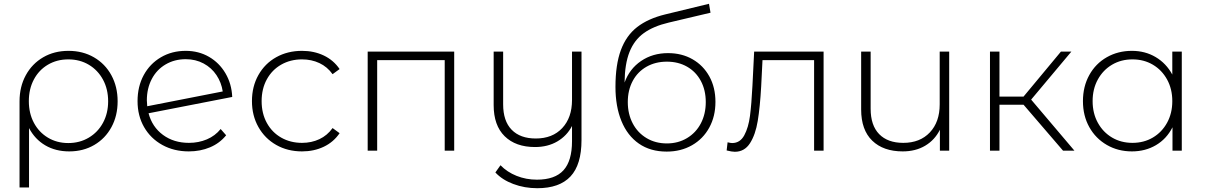

<svg xmlns="http://www.w3.org/2000/svg" viewBox="-20 -794 6354 1012"><path d="M475 -492C435.7 -514.7 391 -526 341 -526C291 -526 246.5 -514.7 207.5 -492C168.5 -469.3 138 -437.8 116 -397.5C94 -357.2 83 -311.3 83 -260V194H133V-119C153.7 -79.7 182.2 -49.3 218.5 -28C254.8 -6.7 297 4 345 4C394.3 4 438.3 -7.3 477 -30C515.7 -52.7 545.8 -84 567.5 -124C589.2 -164 600 -209.3 600 -260C600 -311.3 589 -357.2 567 -397.5C545 -437.8 514.3 -469.3 475 -492ZM448 -68.5C416 -49.5 380 -40 340 -40C300 -40 264.2 -49.5 232.5 -68.5C200.8 -87.5 176.2 -113.7 158.5 -147C140.8 -180.3 132 -218.3 132 -261C132 -303.7 140.8 -341.7 158.5 -375C176.2 -408.3 200.8 -434.3 232.5 -453C264.2 -471.7 300 -481 340 -481C380.7 -481 416.8 -471.5 448.5 -452.5C480.2 -433.5 505 -407.3 523 -374C541 -340.7 550 -302.7 550 -260C550 -218 541 -180.3 523 -147C505 -113.7 480 -87.5 448 -68.5Z M1070.5 -59.5C1041.5 -47.2 1010 -41 976 -41C922.7 -41 877 -55 839 -83C801 -111 775.7 -149 763 -197L1204 -283C1202 -329 1190.2 -370.5 1168.5 -407.5C1146.8 -444.5 1117.8 -473.5 1081.5 -494.5C1045.2 -515.5 1004.3 -526 959 -526C910.3 -526 866.7 -514.7 828 -492C789.3 -469.3 759.2 -438 737.5 -398C715.8 -358 705 -312.3 705 -261C705 -209.7 716.5 -164 739.5 -124C762.5 -84 794.5 -52.7 835.5 -30C876.5 -7.3 923 4 975 4C1015.7 4 1053 -3.2 1087 -17.5C1121 -31.8 1149.3 -53 1172 -81L1143 -114C1123.7 -90 1099.5 -71.8 1070.5 -59.5ZM853 -454.5C884.3 -472.8 919.7 -482 959 -482C993.7 -482 1025 -474.5 1053 -459.5C1081 -444.5 1103.7 -424 1121 -398C1138.3 -372 1149.3 -343.3 1154 -312L756 -234C754.7 -247.3 754 -257.7 754 -265C754 -307 762.7 -344.5 780 -377.5C797.3 -410.5 821.7 -436.2 853 -454.5Z M1436 -30C1476 -7.3 1521.3 4 1572 4C1614 4 1652.2 -4.2 1686.5 -20.5C1720.8 -36.8 1748.7 -60.7 1770 -92L1733 -119C1714.3 -93 1691.2 -73.5 1663.5 -60.5C1635.8 -47.5 1605.3 -41 1572 -41C1531.3 -41 1494.8 -50.2 1462.5 -68.5C1430.2 -86.8 1404.8 -112.7 1386.5 -146C1368.2 -179.3 1359 -217.7 1359 -261C1359 -304.3 1368.2 -342.7 1386.5 -376C1404.8 -409.3 1430.2 -435.2 1462.5 -453.5C1494.8 -471.8 1531.3 -481 1572 -481C1605.3 -481 1635.8 -474.5 1663.5 -461.5C1691.2 -448.5 1714.3 -429 1733 -403L1770 -430C1748.7 -461.3 1720.8 -485.2 1686.5 -501.5C1652.2 -517.8 1614 -526 1572 -526C1521.3 -526 1476 -514.8 1436 -492.5C1396 -470.2 1364.7 -438.8 1342 -398.5C1319.3 -358.2 1308 -312.3 1308 -261C1308 -210.3 1319.3 -164.8 1342 -124.5C1364.7 -84.2 1396 -52.7 1436 -30Z M2374 -522H1918V0H1968V-477H2324V0H2374Z M3045 -522H2995V-267C2995 -205 2977.8 -155.7 2943.5 -119C2909.2 -82.3 2862.7 -64 2804 -64C2749.3 -64 2707 -79.3 2677 -110C2647 -140.7 2632 -185.3 2632 -244V-522H2582V-240C2582 -168.7 2601.3 -114 2640 -76C2678.7 -38 2732 -19 2800 -19C2844.7 -19 2883.8 -28.8 2917.5 -48.5C2951.2 -68.2 2977 -95.3 2995 -130V-50C2995 19.3 2980 70.5 2950 103.5C2920 136.5 2873.3 153 2810 153C2772 153 2736.3 146.3 2703 133C2669.7 119.7 2641.3 101 2618 77L2591 115C2615 141 2646.7 161.3 2686 176C2725.3 190.7 2767.3 198 2812 198C2890 198 2948.3 177.3 2987 136C3025.7 94.7 3045 30.7 3045 -56Z M3630.5 -481.5C3592.8 -503.2 3549.7 -514 3501 -514C3447 -514 3399.7 -500.2 3359 -472.5C3318.3 -444.8 3289.3 -407 3272 -359C3272.7 -424.3 3281.3 -478 3298 -520C3314.7 -562 3339.8 -595.2 3373.5 -619.5C3407.2 -643.8 3451 -662.3 3505 -675L3725 -727L3717 -774L3486 -718C3426 -703.3 3376.8 -681.2 3338.5 -651.5C3300.2 -621.8 3271.5 -581.3 3252.5 -530C3233.5 -478.7 3224 -414 3224 -336C3224 -267.3 3234.5 -207.3 3255.5 -156C3276.5 -104.7 3307.2 -65 3347.5 -37C3387.8 -9 3436.7 5 3494 5C3544 5 3588.5 -6.2 3627.5 -28.5C3666.5 -50.8 3696.8 -81.8 3718.5 -121.5C3740.2 -161.2 3751 -206.3 3751 -257C3751 -307.7 3740.3 -352.3 3719 -391C3697.7 -429.7 3668.2 -459.8 3630.5 -481.5ZM3601 -66C3569.7 -47.3 3534.3 -38 3495 -38C3455 -38 3419.3 -47.3 3388 -66C3356.7 -84.7 3332.3 -110.5 3315 -143.5C3297.7 -176.5 3289 -214 3289 -256C3289 -298 3297.7 -335.2 3315 -367.5C3332.3 -399.8 3356.7 -424.8 3388 -442.5C3419.3 -460.2 3455 -469 3495 -469C3535 -469 3570.5 -460.2 3601.5 -442.5C3632.5 -424.8 3656.7 -399.8 3674 -367.5C3691.3 -335.2 3700 -298 3700 -256C3700 -214 3691.3 -176.5 3674 -143.5C3656.7 -110.5 3632.3 -84.7 3601 -66Z M4321 -522H3955L3946 -342C3942.7 -276.7 3938.3 -223.7 3933 -183C3927.7 -142.3 3917.7 -108.3 3903 -81C3888.3 -53.7 3867 -40 3839 -40C3833.7 -40 3825.7 -41.3 3815 -44L3810 -1C3828.7 3.7 3843 6 3853 6C3887 6 3913.7 -9 3933 -39C3952.3 -69 3966 -108.3 3974 -157C3982 -205.7 3988 -266 3992 -338L3999 -477H4271V0H4321Z M4983 -522H4933V-244C4933 -182 4915.7 -132.7 4881 -96C4846.3 -59.3 4799.7 -41 4741 -41C4686.3 -41 4644 -56.3 4614 -87C4584 -117.7 4569 -162.3 4569 -221V-522H4519V-217C4519 -145 4538.5 -90.2 4577.5 -52.5C4616.5 -14.8 4670 4 4738 4C4783.3 4 4822.8 -6 4856.5 -26C4890.2 -46 4916 -74 4934 -110V0H4983Z M5375 -242 5583 0H5643L5415 -269L5627 -522H5572L5375 -285H5248V-522H5198V0H5248V-242Z M6209 -522H6159V-401C6137.7 -440.3 6108.5 -471 6071.5 -493C6034.5 -515 5992.7 -526 5946 -526C5897.3 -526 5853.3 -514.8 5814 -492.5C5774.7 -470.2 5743.8 -438.8 5721.5 -398.5C5699.2 -358.2 5688 -312.3 5688 -261C5688 -209.7 5699.2 -164 5721.5 -124C5743.8 -84 5774.7 -52.7 5814 -30C5853.3 -7.3 5897.3 4 5946 4C5993.3 4 6035.7 -7 6073 -29C6110.3 -51 6139.3 -82.3 6160 -123V0H6209ZM6056.5 -69C6024.8 -50.3 5989 -41 5949 -41C5909 -41 5873.2 -50.3 5841.5 -69C5809.8 -87.7 5784.8 -113.7 5766.5 -147C5748.2 -180.3 5739 -218.3 5739 -261C5739 -303.7 5748.2 -341.7 5766.5 -375C5784.8 -408.3 5809.8 -434.3 5841.5 -453C5873.2 -471.7 5909 -481 5949 -481C5989 -481 6024.8 -471.7 6056.5 -453C6088.2 -434.3 6113.2 -408.3 6131.5 -375C6149.8 -341.7 6159 -303.7 6159 -261C6159 -218.3 6149.8 -180.3 6131.5 -147C6113.2 -113.7 6088.2 -87.7 6056.5 -69Z"/></svg>

Font: Montserrat Custom ExtraLight
Style: Regular
Weight: 300
Designer: Julieta Ulanovsky
Foundry: Julieta Ulanovsky
Version: Version 7.200